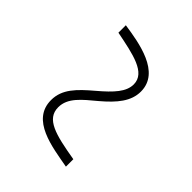

<svg xmlns="http://www.w3.org/2000/svg" viewBox="-10 -621 530 530"><g transform="rotate(-45 255.0 -356.5)"><path d="M58 -277H87C101 -360 113 -408 159 -408C196 -408 220 -377 250 -341C283 -302 313 -277 351 -277C427 -277 442 -376 451 -436H422C408 -366 397 -305 351 -305C322 -305 297 -328 264 -367C230 -407 202 -436 159 -436C81 -436 70 -342 58 -277Z"/></g></svg>

Font: Noto Serif SemiCondensed Thin
Style: Regular
Weight: 100
Width: 4
Designer: Monotype Design Team
Foundry: Monotype Imaging Inc.
Version: Version 2.015